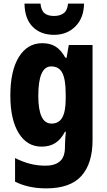

<svg xmlns="http://www.w3.org/2000/svg" viewBox="-20 -798 589 1058"><path d="M213 -560Q257 -560 287 -541Q317 -522 340 -480H347L359 -550H490V-26Q490 103 428.5 171.5Q367 240 235 240Q136 240 63 203V73Q107 95 147.5 105Q188 115 231 115Q282 115 310 91Q338 67 338 12V3Q338 -13 339.5 -34Q341 -55 343 -72H338Q316 -30 285 -10Q254 10 209 10Q129 10 83 -64.5Q37 -139 37 -272Q37 -408 84 -484Q131 -560 213 -560ZM262 -432Q191 -432 191 -270Q191 -117 264 -117Q304 -117 323 -150Q342 -183 342 -254V-280Q342 -360 323.5 -396Q305 -432 262 -432ZM443 -778Q442 -699 395.5 -652.5Q349 -606 278 -606Q204 -606 160 -650.5Q116 -695 115 -778H203Q207 -740 225.5 -725Q244 -710 278 -710Q309 -710 330 -724.5Q351 -739 355 -778Z"/></svg>

Font: Noto Sans Thai Cond ExtBd
Style: Regular
Weight: 800
Width: 3
Designer: Monotype Design Team
Foundry: Monotype Imaging Inc.
Version: Version 2.002; ttfautohint (v1.8.4.7-5d5b)